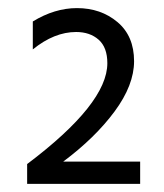

<svg xmlns="http://www.w3.org/2000/svg" viewBox="-20 -846 405 474"><path d="M326 -392H47V-441Q245 -590 245 -690Q245 -729 223.5 -748Q202 -767 168 -767Q114 -767 61 -724V-793Q115 -826 170 -826Q229 -826 270 -791.5Q311 -757 311 -695Q311 -636 263 -571Q215 -506 136 -447H326Z"/></svg>

Font: Hind Siliguri
Style: Regular
Weight: 400
Designer: Jyotish Sonowal
Foundry: Indian Type Foundry
Version: Version 1.001;PS 1.0;hotconv 1.0.86;makeotf.lib2.5.63406; tt